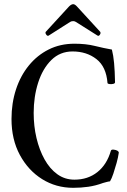

<svg xmlns="http://www.w3.org/2000/svg" viewBox="-20 -885 605 918"><path d="M330 13Q248 13 181.5 -28.5Q115 -70 75 -144Q35 -218 35 -316Q35 -392 56.5 -457.5Q78 -523 118 -572Q158 -621 213 -648.5Q268 -676 336 -676Q391 -676 433 -665.5Q475 -655 515 -648Q522 -621 525.5 -583.5Q529 -546 530 -492Q530 -486 521.5 -484Q513 -482 504 -483Q495 -484 494 -488Q488 -566 441 -602.5Q394 -639 327 -639Q267 -639 225.5 -598Q184 -557 162.5 -490Q141 -423 141 -345Q141 -282 154.5 -225Q168 -168 193 -123Q218 -78 254 -52Q290 -26 336 -26Q400 -26 445.5 -62Q491 -98 510 -164Q512 -171 524 -169.5Q536 -168 542 -164Q548 -160 548 -155Q545 -133 537.5 -106Q530 -79 522 -55Q514 -31 506 -18Q497 -17 488.5 -14.5Q480 -12 472 -10Q437 3 402 8Q367 13 330 13ZM213 -715Q207 -711 201 -719.5Q195 -728 199 -733L310 -854Q321 -865 330 -865Q338 -865 348 -854L459 -733Q463 -727 457.5 -719Q452 -711 446 -715L343 -780Q337 -784 330 -784Q321 -784 315 -780Z"/></svg>

Font: Junicode Two Beta Condensed Medium
Style: Regular
Weight: 500
Width: 3
Designer: Peter S. Baker
Foundry: Briery Creek Software
Version: Version 1.053; ttfautohint (v1.8.4)